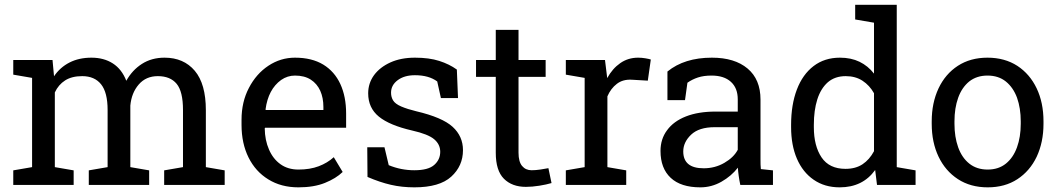

<svg xmlns="http://www.w3.org/2000/svg" viewBox="-20 -782 4471 812"><path d="M211.9 -391.1V-75.2L291.5 -61.5V0H36.1V-61.5L115.7 -75.2V-452.6L36.1 -466.3V-528.3H202.1L208.5 -459.5Q233.9 -497.1 273.9 -517.6Q314 -538.1 366.7 -538.1Q419.4 -538.1 457.3 -513.7Q495.1 -489.3 514.2 -440.4Q539.1 -485.4 580.1 -511.7Q621.1 -538.1 675.8 -538.1Q756.8 -538.1 803.7 -482.7Q850.6 -427.2 850.6 -315.9V-75.2L930.2 -61.5V0H674.3V-61.5L753.9 -75.2V-316.9Q753.9 -395 727.1 -427.5Q700.2 -460 647.5 -460Q597.2 -460 566.7 -424.6Q536.1 -389.2 531.2 -335.4V-75.2L610.8 -61.5V0H355.5V-61.5L435.1 -75.2V-316.9Q435.1 -391.1 407.5 -425.5Q379.9 -460 327.6 -460Q283.7 -460 255.4 -441.9Q227.1 -423.8 211.9 -391.1Z M1242.2 10.3Q1168.9 10.3 1114.7 -23.4Q1060.5 -56.6 1031 -116.2Q1001.5 -175.8 1001.5 -253.9V-275.4Q1001.5 -351.1 1032.7 -410.2Q1063.5 -469.7 1115 -503.9Q1166.5 -538.1 1227.5 -538.1Q1298.8 -538.1 1347.2 -508.8Q1395 -479.5 1419.4 -426.5Q1443.8 -373.5 1443.8 -301.8V-241.7H1101.1L1099.6 -239.3Q1100.1 -189.5 1117.7 -149.4Q1134.8 -109.9 1166.3 -87.4Q1197.8 -64.9 1242.2 -64.9Q1291 -64.9 1327.9 -78.9Q1364.7 -92.8 1391.6 -117.2L1429.2 -54.7Q1400.9 -27.3 1354.2 -8.5Q1307.6 10.3 1242.2 10.3ZM1103 -319.3 1104 -316.9H1347.7V-329.6Q1347.7 -368.2 1334.5 -397.9Q1320.8 -428.2 1294.2 -445.3Q1267.6 -462.4 1227.5 -462.4Q1195.8 -462.4 1168.9 -443.8Q1114.3 -404.3 1103 -319.3Z M1732.4 10.3Q1679.2 10.3 1632.8 -0.5Q1586.4 -11.2 1534.2 -33.7L1533.2 -159.2H1606L1624 -83.5Q1675.8 -62 1732.4 -62Q1791 -62 1816.4 -84.5Q1841.8 -106.9 1841.8 -140.1Q1841.8 -171.4 1816.2 -193.1Q1790.5 -214.8 1723.1 -230Q1627.4 -252 1582.3 -288.8Q1537.1 -325.7 1537.1 -387.2Q1537.1 -430.2 1562 -464.4Q1586.9 -498 1631.3 -518.1Q1675.8 -538.1 1734.9 -538.1Q1794.9 -538.1 1837.6 -524.4Q1880.4 -510.7 1912.1 -487.8L1917 -367.2H1844.7L1829.1 -437.5Q1793.5 -463.9 1734.9 -463.9Q1689.9 -463.9 1661.9 -442.9Q1633.8 -421.9 1633.8 -390.1Q1633.8 -372.1 1642.1 -357.9Q1650.9 -342.8 1677.2 -331.5Q1703.6 -320.3 1740.2 -311.5Q1850.6 -285.6 1894.3 -245.6Q1938 -205.6 1938 -147Q1938 -80.1 1888.4 -34.9Q1838.9 10.3 1732.4 10.3Z M2204.1 8.3Q2145.5 8.3 2111.1 -26.1Q2076.7 -60.5 2076.7 -136.2V-457H1993.2V-528.3H2076.7V-655.8H2172.9V-528.3H2287.6V-457H2172.9V-136.2Q2172.9 -98.1 2188 -80.1Q2203.1 -62 2228.5 -62Q2245.6 -62 2266.6 -65.2Q2287.6 -68.4 2299.3 -70.8L2312.5 -7.8Q2291.5 -1.5 2261 3.4Q2230.5 8.3 2204.1 8.3Z M2548.8 -374.5V-75.2L2628.4 -61.5V0H2373V-61.5L2452.6 -75.2V-452.6L2373 -466.3V-528.3H2538.6L2546.9 -460.9L2547.9 -451.7Q2570.3 -492.2 2603.3 -515.1Q2636.2 -538.1 2678.7 -538.1Q2693.8 -538.1 2709.7 -535.4Q2725.6 -532.7 2732.4 -530.3L2719.7 -440.9L2652.8 -444.8Q2614.7 -447.3 2588.9 -427.5Q2563 -407.7 2548.8 -374.5Z M2941.9 10.3Q2859.4 10.3 2816.4 -30Q2773.4 -70.3 2773.4 -143.6Q2773.4 -194.3 2801.3 -231.4Q2828.6 -269 2880.9 -289.6Q2933.1 -310.1 3005.9 -310.1H3100.1V-361.8Q3100.1 -409.7 3071 -436Q3042 -462.4 2989.3 -462.4Q2956.1 -462.4 2931.6 -454.3Q2907.2 -446.3 2887.2 -432.1L2877 -358.4H2802.7V-479.5Q2874.5 -538.1 2990.7 -538.1Q3086.9 -538.1 3141.6 -492.2Q3196.3 -446.3 3196.3 -360.8V-106.4Q3196.3 -96.2 3196.5 -86.4Q3196.8 -76.7 3197.8 -66.9L3249 -61.5V0H3110.8Q3102.5 -40 3100.6 -72.8Q3072.8 -37.1 3031 -13.4Q2989.3 10.3 2941.9 10.3ZM2956.1 -70.3Q3003.9 -70.3 3043.5 -93.3Q3083 -116.2 3100.1 -148.4V-244.1H3002.4Q2936 -244.1 2902.8 -212.4Q2869.6 -180.7 2869.6 -141.6Q2869.6 -70.3 2956.1 -70.3Z M3531.2 10.3Q3467.3 10.3 3420.9 -22Q3375 -53.7 3350.3 -110.8Q3325.7 -168 3325.7 -244.1V-254.4Q3325.7 -338.9 3350.1 -403.3Q3374.5 -467.3 3420.9 -502.7Q3467.3 -538.1 3532.2 -538.1Q3579.1 -538.1 3615 -520.8Q3650.9 -503.4 3676.3 -470.7V-686L3596.7 -699.7V-761.7H3772.5V-75.2L3852.1 -61.5V0H3689L3681.2 -63Q3628.4 10.3 3531.2 10.3ZM3555.7 -67.9Q3598.6 -67.9 3627.9 -87.4Q3657.2 -106.9 3676.3 -142.6V-387.7Q3657.7 -420.9 3627.9 -440.4Q3598.1 -460 3556.6 -460Q3511.2 -460 3481 -434.1Q3451.2 -407.7 3436.5 -361.6Q3421.9 -315.4 3421.9 -254.4V-244.1Q3421.9 -164.6 3454.6 -116.2Q3487.3 -67.9 3555.7 -67.9Z M4157.2 10.3Q4084.5 10.3 4031.2 -24.4Q3978 -59.1 3949.2 -119.6Q3920.4 -180.2 3920.4 -258.3V-269Q3920.4 -346.7 3949.2 -408.2Q3978 -469.2 4031 -503.7Q4084 -538.1 4156.2 -538.1Q4229 -538.1 4282.7 -503.4Q4335.4 -468.8 4364.3 -408.2Q4393.1 -347.7 4393.1 -269V-258.3Q4393.1 -180.7 4364.3 -119.1Q4335.4 -58.6 4282.7 -24.2Q4230 10.3 4157.2 10.3ZM4157.2 -64.9Q4203.1 -64.9 4234.4 -90.3Q4265.1 -115.2 4281 -158.9Q4296.9 -202.6 4296.9 -258.3V-269Q4296.9 -324.2 4281.2 -368.7Q4265.1 -412.1 4233.9 -437.3Q4202.6 -462.4 4156.2 -462.4Q4110.8 -462.4 4079.1 -437.5Q4047.9 -412.1 4032.2 -368.4Q4016.6 -324.7 4016.6 -269V-258.3Q4016.6 -203.1 4032.2 -159.2Q4047.9 -115.2 4079.3 -90.1Q4110.8 -64.9 4157.2 -64.9Z"/></svg>

Font: Suwannaphum
Style: Regular
Weight: 400
Designer: Danh Hong
Version: Version 8.002; ttfautohint (v1.8.3)